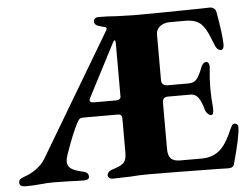

<svg xmlns="http://www.w3.org/2000/svg" viewBox="-54 -716 1019 781"><g transform="rotate(-5 456.0 -325.0)"><path d="M-5 -12Q-5 -21 0.5 -25.5Q6 -30 17 -34Q45 -43 68.5 -60.5Q92 -78 104 -98L402 -599Q404 -603 404 -605Q404 -611 397 -612L376 -618Q355 -623 355 -639Q355 -646 360.5 -650.5Q366 -655 375 -655Q411 -655 450 -652Q500 -650 519 -650Q610 -650 793 -653L829 -654Q838 -654 845.5 -649Q853 -644 855 -633Q872 -539 872 -498Q872 -489 868.5 -483.5Q865 -478 859 -478Q853 -478 847.5 -482.5Q842 -487 838 -495Q834 -504 825 -527Q816 -550 808 -564Q800 -578 791 -587Q770 -609 726 -609H663Q638 -609 622 -596.5Q606 -584 606 -563V-378Q606 -354 632 -354H717Q740 -354 751.5 -369.5Q763 -385 775 -417Q783 -435 796 -435Q801 -435 805 -428.5Q809 -422 808 -412Q803 -364 803 -329Q803 -286 807 -246V-238Q807 -218 797 -218Q790 -218 783 -225Q776 -232 773 -242Q764 -276 752 -292Q740 -308 722 -308H628Q606 -308 606 -285V-96Q606 -69 617.5 -57Q629 -45 655 -45H744Q783 -45 812 -66Q830 -80 844 -102.5Q858 -125 872 -158Q877 -168 880 -171.5Q883 -175 888 -175Q894 -175 898.5 -171Q903 -167 903 -160Q903 -122 871 -8Q867 4 847 4L808 3Q613 0 519 0Q485 0 446 3Q394 5 375 5Q366 5 361 0Q356 -5 356 -11Q356 -17 361.5 -23Q367 -29 376 -32Q411 -42 423.5 -54Q436 -66 436 -95V-235Q436 -253 419 -253H278Q269 -253 264 -250Q259 -247 253 -236Q230 -193 201 -109Q195 -91 195 -79Q195 -62 209.5 -51.5Q224 -41 258 -34Q280 -29 280 -12Q280 2 259 2Q236 2 194 0L135 -1Q107 -1 80 2Q71 3 53 4Q35 5 21 5Q-5 5 -5 -12ZM421 -311Q426 -311 431 -315Q436 -319 436 -324V-541Q436 -555 432 -555Q429 -555 425 -547L312 -329Q308 -322 311 -316Q314 -311 327 -311Z"/></g></svg>

Font: EB Garamond ExtraBold
Style: Regular
Weight: 800
Designer: Georg Duffner and Octavio Pardo
Foundry: Georg Duffner
Version: Version 1.000